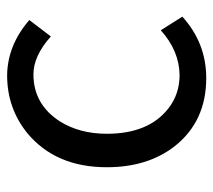

<svg xmlns="http://www.w3.org/2000/svg" viewBox="-50 -547 609 549"><g transform="rotate(-90 254.5 -272.5)"><path d="M305.7 12.7Q181.6 12.7 110.4 -78.1Q50.8 -155.3 50.8 -271.5Q50.8 -418 148.4 -499Q219.7 -556.6 313.5 -556.6Q399.4 -555.7 471.7 -493.2L424.8 -431.6Q369.1 -481.4 316.4 -481.4Q230.5 -481.4 181.6 -405.3Q146.5 -348.6 146.5 -271.5Q146.5 -152.3 218.8 -95.7Q259.8 -63.5 314.5 -63.5Q383.8 -64.5 442.4 -117.2L481.4 -55.7Q406.2 12.7 305.7 12.7Z"/></g></svg>

Font: Taipei Sans TC Beta
Style: Regular
Weight: 400
Designer: JT Foundry
Foundry: JT Foundry
Version: Version 1.000